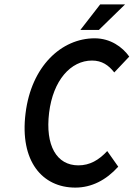

<svg xmlns="http://www.w3.org/2000/svg" viewBox="-20 -840 607 872"><path d="M96 -325C69 -108 172 12 322 12C396 12 462 -22 517 -83L467 -154C429 -113 388 -89 336 -89C237 -89 185 -179 203 -328C221 -475 301 -565 398 -565C443 -565 473 -544 499 -511L567 -583C536 -627 481 -666 410 -666C259 -666 122 -539 96 -325ZM548 -820H435L345 -704H429Z"/></svg>

Font: Falling Sky
Style: CondObl
Weight: 400
Designer: Paul D. Hunt
Foundry: Adobe Systems Incorporated
Version: Version 1.02